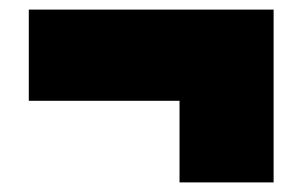

<svg xmlns="http://www.w3.org/2000/svg" viewBox="-20 -509 630 400"><path d="M354 -129V-299H40V-489H550V-129Z"/></svg>

Font: Commissioner Black
Style: Regular
Weight: 900
Designer: Kostas Bartsokas
Foundry: Kostas Bartsokas
Version: Version 1.000; ttfautohint (v1.8.3)